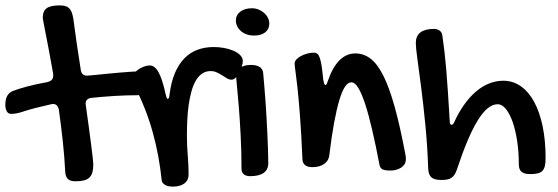

<svg xmlns="http://www.w3.org/2000/svg" viewBox="-74 -631 2085 718"><path d="M85.9 -564Q85.9 -589.8 100.6 -600.3Q115.2 -610.8 148.9 -610.8Q161.1 -610.8 169.7 -608.6Q178.2 -606.4 184.3 -600.6Q190.4 -594.7 194.1 -585.2Q197.8 -575.7 200.2 -561Q206.1 -515.6 213.1 -467.3Q220.2 -418.9 228 -370.1Q231 -348.1 251 -348.1Q256.3 -348.1 268.8 -349.4Q281.2 -350.6 298.3 -352.3Q315.4 -354 335.2 -356Q355 -357.9 374.8 -359.6Q394.5 -361.3 412.4 -362.5Q430.2 -363.8 443.8 -363.8Q454.6 -363.8 460.9 -359.6Q467.3 -355.5 470.9 -348.9Q474.6 -342.3 475.8 -334.2Q477.1 -326.2 477.1 -317.9Q477.1 -310.5 474.4 -302.7Q471.7 -294.9 467 -288.8Q462.4 -282.7 455.6 -278.8Q448.7 -274.9 439.9 -274.9Q397.5 -274.9 354.2 -272.2Q311 -269.5 268.1 -265.1Q246.1 -262.2 246.1 -243.2Q246.1 -241.7 246.6 -239.5Q247.1 -237.3 247.1 -235.8Q252.9 -193.4 258.1 -156.2Q263.2 -119.1 266.8 -90.1Q270.5 -61 272.7 -41.7Q274.9 -22.5 274.9 -16.1Q274.9 1.5 271.5 13.4Q268.1 25.4 260.3 33Q252.4 40.5 239.5 43.7Q226.6 46.9 207 46.9Q188.5 46.9 179.7 38.1Q170.9 29.3 169.9 11.2Q167 -46.4 160.6 -104.7Q154.3 -163.1 146 -221.2Q141.6 -242.2 124 -242.2Q122.6 -242.2 120.6 -241.7Q118.7 -241.2 117.2 -241.2Q86.9 -234.4 60.1 -227.5Q33.2 -220.7 9.8 -212.9Q-3.4 -208.5 -13.7 -206.8Q-23.9 -205.1 -32.2 -205.1Q-43.5 -205.1 -48.8 -215.1Q-54.2 -225.1 -54.2 -240.2Q-54.2 -245.6 -53.2 -252.7Q-52.2 -259.8 -49.6 -266.8Q-46.9 -273.9 -41.7 -280Q-36.6 -286.1 -27.8 -290Q-7.3 -298.3 26.9 -307.4Q61 -316.4 104 -324.2Q113.8 -326.7 119.4 -332.3Q125 -337.9 125 -349.1Q125 -351.6 125 -354.2Q125 -356.9 124 -359.9Q116.2 -404.8 109.1 -441.7Q102.1 -478.5 96.9 -504.9Q91.8 -531.2 88.9 -546.4Q85.9 -561.5 85.9 -564Z M713.4 -365.2Q695.3 -365.2 681.6 -355.7Q668 -346.2 658.2 -329.3Q648.4 -312.5 642.1 -289.8Q635.7 -267.1 631.8 -240.2Q627.9 -213.4 626.5 -184.1Q625 -154.8 625 -125Q625 -85.9 628.2 -48.1Q631.3 -10.3 631.3 22Q631.3 43 615.7 54.9Q600.1 66.9 571.3 66.9Q565.9 66.9 559.1 65.9Q552.2 64.9 546.1 62Q540 59.1 535.4 54Q530.8 48.8 530.3 40Q525.9 -2.9 517.6 -47.9Q509.3 -92.8 496.8 -137.5Q484.4 -182.1 467 -226.1Q449.7 -270 427.2 -312Q423.3 -319.3 420.7 -325.7Q418 -332 418 -337.9Q418 -345.2 424.6 -353.8Q431.2 -362.3 441.2 -369.6Q451.2 -377 463.1 -381.6Q475.1 -386.2 486.3 -386.2Q504.9 -386.2 519 -360.6Q533.2 -335 545.4 -278.8Q547.9 -269 549.3 -265.1Q550.8 -261.2 553.2 -261.2Q558.6 -261.2 560.1 -277.8Q565.9 -324.2 580.1 -357.7Q594.2 -391.1 615.5 -412.8Q636.7 -434.6 664.3 -444.8Q691.9 -455.1 725.1 -455.1Q744.1 -455.1 763.7 -451.7Q783.2 -448.2 798.8 -441.4Q814.5 -434.6 824.2 -424.8Q834 -415 834 -402.8Q834 -394 830.3 -382.1Q826.7 -370.1 820.8 -359.1Q814.9 -348.1 807.4 -340.6Q799.8 -333 792 -333Q783.2 -333 774.9 -338.1Q766.6 -343.3 757.1 -349.1Q747.6 -355 737.1 -360.1Q726.6 -365.2 713.4 -365.2Z M876 -498Q861.8 -498 849.4 -502.2Q836.9 -506.3 827.9 -513.9Q818.8 -521.5 813.5 -531.7Q808.1 -542 808.1 -554.2Q808.1 -574.7 824.5 -587.4Q840.8 -600.1 868.2 -600.1Q880.9 -600.1 892.6 -595.5Q904.3 -590.8 913.3 -583Q922.4 -575.2 927.7 -564.7Q933.1 -554.2 933.1 -543Q933.1 -522 917.7 -510Q902.3 -498 876 -498ZM809.1 -349.1Q809.1 -366.2 824 -377.2Q838.9 -388.2 863.3 -388.2Q907.2 -388.2 910.2 -357.9Q912.1 -336.9 914.3 -310.5Q916.5 -284.2 918.7 -254.6Q920.9 -225.1 922.6 -193.6Q924.3 -162.1 925.8 -131.6Q927.2 -101.1 928.2 -72.8Q929.2 -44.4 929.2 -21Q929.2 3.4 911.9 15.6Q894.5 27.8 861.3 27.8Q846.2 27.8 837.6 20.8Q829.1 13.7 829.1 0Q829.1 -67.4 825.9 -126.2Q822.8 -185.1 819.1 -231Q815.4 -276.9 812.3 -307.4Q809.1 -337.9 809.1 -349.1Z M1027.8 -394Q1027.8 -401.4 1034.2 -408.4Q1040.5 -415.5 1050.8 -421.1Q1061 -426.8 1074 -430.4Q1086.9 -434.1 1100.1 -434.1Q1107.4 -434.1 1112.5 -430.2Q1117.7 -426.3 1121.6 -415.3Q1125.5 -404.3 1128.7 -384.5Q1131.8 -364.7 1134.8 -333Q1136.7 -323.2 1138.4 -318.1Q1140.1 -313 1143.1 -313Q1147.5 -313 1151.9 -328.1Q1187.5 -431.2 1254.9 -431.2Q1286.1 -431.2 1311.8 -411.6Q1337.4 -392.1 1359.6 -347.9Q1381.8 -303.7 1401.9 -231.7Q1421.9 -159.7 1441.9 -54.2Q1442.9 -48.8 1443.4 -44.4Q1443.8 -40 1443.8 -36.1Q1443.8 -24.9 1438.7 -16.8Q1433.6 -8.8 1425.3 -3.7Q1417 1.5 1406.7 4.2Q1396.5 6.8 1386.2 6.8Q1365.7 6.8 1356.7 2.4Q1347.7 -2 1345.2 -14.2Q1331.1 -88.4 1317.6 -146Q1304.2 -203.6 1291.3 -242.9Q1278.3 -282.2 1265.6 -302.7Q1252.9 -323.2 1240.2 -323.2Q1227.5 -323.2 1216.6 -307.4Q1205.6 -291.5 1195.3 -257.8Q1185.1 -224.1 1175.5 -172.4Q1166 -120.6 1157.2 -48.8Q1154.8 -29.3 1137.7 -17.6Q1120.6 -5.9 1094.2 -5.9Q1076.7 -5.9 1067.4 -13.2Q1058.1 -20.5 1057.1 -33.2Q1052.7 -134.8 1047.6 -200.4Q1042.5 -266.1 1038.1 -305.9Q1033.7 -345.7 1030.8 -365.2Q1027.8 -384.8 1027.8 -394Z M1481 -470.2Q1481 -522.9 1549.3 -522.9Q1561 -522.9 1569.8 -516.6Q1578.6 -510.3 1580.1 -499Q1584.5 -469.2 1587.9 -439.9Q1591.3 -410.6 1594.5 -374.3Q1597.7 -337.9 1600.8 -290.3Q1604 -242.7 1607.9 -176.8Q1607.9 -169.9 1610.1 -167Q1612.3 -164.1 1615.2 -164.1Q1619.6 -164.1 1624 -172.9Q1640.6 -209.5 1661.1 -238.5Q1681.6 -267.6 1705.1 -287.8Q1728.5 -308.1 1754.6 -318.6Q1780.8 -329.1 1808.1 -329.1Q1844.2 -329.1 1873.5 -308.6Q1902.8 -288.1 1923.3 -250.5Q1943.8 -212.9 1955.1 -159.4Q1966.3 -106 1966.3 -40Q1966.3 -22 1963.6 -10.5Q1960.9 1 1954.6 7.8Q1948.2 14.6 1937 17.3Q1925.8 20 1909.2 20Q1886.2 20 1876.2 11.2Q1866.2 2.4 1866.2 -16.1Q1866.2 -62 1860.1 -102.8Q1854 -143.6 1843.3 -174.3Q1832.5 -205.1 1818.1 -223.1Q1803.7 -241.2 1787.1 -241.2Q1749.5 -241.2 1712.2 -180.2Q1674.8 -119.1 1634.3 3.9Q1630.4 15.1 1625.5 22.5Q1620.6 29.8 1614 34.2Q1607.4 38.6 1598.1 40.3Q1588.9 42 1576.2 42Q1550.3 42 1539.3 32.2Q1528.3 22.5 1527.3 0Q1524.4 -85 1516.8 -162.4Q1509.3 -239.7 1501.2 -302.5Q1493.2 -365.2 1487.1 -408.9Q1481 -452.6 1481 -470.2Z"/></svg>

Font: Gochi Hand
Style: Regular
Weight: 400
Designer: Juan Pablo del Peral
Foundry: Juan Pablo del Peral
Version: Version 1.001